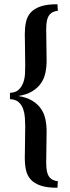

<svg xmlns="http://www.w3.org/2000/svg" viewBox="-20 -780 330 906"><path d="M253 -729Q234 -727 223 -719Q212 -711 206.5 -698.5Q201 -686 199.5 -670.5Q198 -655 198 -637Q198 -628 198.5 -609Q199 -590 199 -569Q199 -548 199.5 -527.5Q200 -507 200 -494Q200 -463 194 -435.5Q188 -408 172.5 -386Q157 -364 131 -348.5Q105 -333 66 -327Q105 -321 131 -305.5Q157 -290 172.5 -268Q188 -246 194 -218.5Q200 -191 200 -160Q200 -147 199.5 -126.5Q199 -106 199 -85Q199 -64 198.5 -45Q198 -26 198 -17Q198 1 199.5 16.5Q201 32 206.5 44.5Q212 57 223 65Q234 73 253 75L251 106Q201 106 171 95.5Q141 85 124.5 66.5Q108 48 102.5 22Q97 -4 97 -36Q97 -47 97.5 -66Q98 -85 98 -106.5Q98 -128 98.5 -149Q99 -170 99 -184Q99 -202 97.5 -224Q96 -246 89.5 -265Q83 -284 68.5 -297.5Q54 -311 27 -312V-342Q54 -343 68.5 -357Q83 -371 90 -391Q97 -411 98 -433Q99 -455 99 -473Q99 -488 98.5 -508.5Q98 -529 98 -550Q98 -571 97.5 -589Q97 -607 97 -618Q97 -649 102.5 -675.5Q108 -702 124.5 -720.5Q141 -739 171 -749.5Q201 -760 251 -760Z"/></svg>

Font: QuattrocentoBold
Style: Bold
Weight: 700
Designer: Pablo Impallari
Foundry: Pablo Impallari, Igino Marini, Branda Gallo
Version: Version 2.000